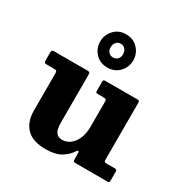

<svg xmlns="http://www.w3.org/2000/svg" viewBox="-188 -983 1123 1159"><g transform="rotate(30 373.0 -404.0)"><path d="M108.5 -151V-409Q108.5 -420.5 104.8 -424.5Q101 -428.5 90 -428.5H38.5Q27 -428.5 22.8 -431.5Q18.5 -434.5 18.5 -446V-499.5Q18.5 -512 21.5 -516Q24.5 -520 36.5 -520H266.5Q278.5 -520 282.2 -517Q286 -514 286 -501.5V-165.5Q286 -121 300.2 -101Q314.5 -81 344.5 -81Q371.5 -81 396.5 -98.5Q421.5 -116 437.5 -150.8Q453.5 -185.5 453.5 -237V-408.5Q453.5 -420 450.2 -424.2Q447 -428.5 436 -428.5H395.5Q385.5 -428.5 381.8 -430.8Q378 -433 378 -442.5V-501.5Q378 -512.5 380.5 -516.2Q383 -520 393.5 -520H615.5Q626 -520 628.5 -516.5Q631 -513 631 -502V-111Q631 -97 635.2 -94.2Q639.5 -91.5 653.5 -91.5H707Q721 -91.5 721 -77.5V-18Q721 -7.5 718.8 -3.8Q716.5 0 706 0H487.5Q474.5 0 471.2 -4Q468 -8 468 -21.5V-61Q468 -70.5 463 -72.2Q458 -74 451 -63Q427.5 -26.5 388.5 -4.5Q349.5 17.5 285 17.5Q195 17.5 151.8 -26.8Q108.5 -71 108.5 -151ZM361.5 -595.5Q310 -595.5 278.2 -630Q246.5 -664.5 246.5 -710.5Q246.5 -756.5 278.2 -791.5Q310 -826.5 361.5 -826.5Q413.5 -826.5 445.2 -791.8Q477 -757 477 -710.5Q477 -664.5 445 -630Q413 -595.5 361.5 -595.5ZM361.5 -665.5Q381.5 -665.5 393.2 -679Q405 -692.5 405 -711Q405 -732 393.2 -746.5Q381.5 -761 361.5 -761Q341.5 -761 330 -746.5Q318.5 -732 318.5 -711Q318.5 -692.5 330 -679Q341.5 -665.5 361.5 -665.5Z"/></g></svg>

Font: Besley* Heavy
Style: Regular
Weight: 800
Designer: Owen Earl
Foundry: indestructible type*
Version: Version 3.000; ttfautohint (v1.8.3)